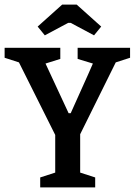

<svg xmlns="http://www.w3.org/2000/svg" viewBox="-26 -811 583 831"><path d="M148 -43 213 -64V-227L56 -541L-6 -561V-604H235V-556L171 -536L271 -321H280Q294 -351 355 -488L376 -536L310 -556V-604H537V-561L475 -541L321 -230V-64L386 -43V0H148ZM137 -696 243 -791H306L412 -696L381 -658L280 -712H269L168 -658Z"/></svg>

Font: Grenze Medium
Style: Regular
Weight: 500
Designer: Renata Polastri
Foundry: Omnibus-Type
Version: Version 1.002; ttfautohint (v1.8)